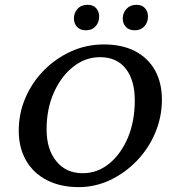

<svg xmlns="http://www.w3.org/2000/svg" viewBox="-20 -766 716 795"><path d="M305.7 8.8Q230.5 8.8 174.3 -20Q118.2 -48.8 87.9 -101.6Q57.6 -154.3 57.6 -224.6Q57.6 -296.9 85.4 -361.3Q113.3 -425.8 162.1 -475.1Q210.9 -524.4 274.4 -553.2Q337.9 -582 410.2 -582Q485.4 -582 539.1 -554.2Q592.8 -526.4 621.6 -475.1Q650.4 -423.8 650.4 -353.5Q650.4 -282.2 623 -216.8Q595.7 -151.4 546.9 -100.6Q498 -49.8 436 -20.5Q374 8.8 305.7 8.8ZM322.3 -48.8Q383.8 -48.8 432.6 -88.9Q481.4 -128.9 509.8 -196.8Q538.1 -264.6 538.1 -349.6Q538.1 -434.6 500.5 -481.9Q462.9 -529.3 394.5 -529.3Q333 -529.3 282.7 -489.3Q232.4 -449.2 202.6 -381.8Q172.9 -314.5 172.9 -230.5Q172.9 -147.5 213.4 -98.1Q253.9 -48.8 322.3 -48.8ZM335.9 -640.6Q311.5 -640.6 298.8 -654.8Q286.1 -668.9 286.1 -689.5Q286.1 -712.9 301.3 -729.5Q316.4 -746.1 342.8 -746.1Q366.2 -746.1 378.4 -731.9Q390.6 -717.8 390.6 -697.3Q390.6 -673.8 376 -657.2Q361.3 -640.6 335.9 -640.6ZM538.1 -640.6Q513.7 -640.6 501 -654.8Q488.3 -668.9 488.3 -689.5Q488.3 -712.9 503.9 -729.5Q519.5 -746.1 544.9 -746.1Q568.4 -746.1 580.6 -731.9Q592.8 -717.8 592.8 -697.3Q592.8 -673.8 578.1 -657.2Q563.5 -640.6 538.1 -640.6Z"/></svg>

Font: Crimson Pro Medium
Style: Italic
Weight: 500
Italic angle: -12°
Designer: Jacques Le Bailly
Foundry: Baron von Fonthausen
Version: Version 1.003